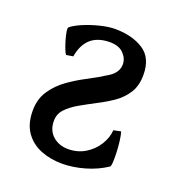

<svg xmlns="http://www.w3.org/2000/svg" viewBox="-96 -548 589 641"><g transform="rotate(20 198.0 -227.5)"><path d="M41 -118.7Q41 -160.2 61.3 -190.2Q81.5 -220.2 111.1 -241.2Q140.6 -262.2 168.9 -276.9Q210 -298.3 240.5 -317.9Q271 -337.4 271 -366.2Q271 -387.2 254.4 -404.3Q237.8 -421.4 205.6 -421.4Q121.1 -421.4 106.4 -335L82 -331.1Q78.6 -335 73.5 -347.9Q68.4 -360.8 63.7 -376.7Q59.1 -392.6 57.1 -405Q55.2 -417.5 58.1 -420.4Q71.3 -431.6 97.9 -442.9Q124.5 -454.1 154.3 -461.4Q184.1 -468.8 206.5 -468.8Q267.1 -468.8 307.4 -443.1Q347.7 -417.5 347.7 -356.4Q347.7 -317.4 330.6 -291.3Q313.5 -265.1 287.4 -247.3Q261.2 -229.5 233.9 -215.8Q204.1 -200.2 178 -185.3Q151.9 -170.4 135.5 -152.8Q119.1 -135.3 119.1 -110.8Q119.1 -76.7 141.1 -57.4Q163.1 -38.1 195.3 -38.1Q229 -38.1 255.6 -54.2Q282.2 -70.3 298.3 -95.9Q314.5 -121.6 316.4 -148.9L342.3 -154.3Q346.2 -141.6 348.6 -121.8Q351.1 -102.1 351.8 -81.8Q352.5 -61.5 351.6 -47.1Q350.6 -32.7 347.2 -31.2Q314.5 -9.3 272.9 2.7Q231.4 14.6 192.9 14.6Q152.3 14.6 117.7 1Q83 -12.7 62 -42.2Q41 -71.8 41 -118.7Z"/></g></svg>

Font: Gentium Book Plus
Style: Regular
Weight: 400
Designer: Victor Gaultney, Annie Olsen, Iska Routamaa, Becca Hirsbrunner
Foundry: SIL International
Version: Version 6.101